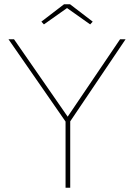

<svg xmlns="http://www.w3.org/2000/svg" viewBox="-20 -885 632 905"><path d="M289 0V-312L20 -700H46L299 -335L546 -700H572L311 -313V0ZM282 -865H310L417 -783L405 -770L296 -847L187 -770L175 -783Z"/></svg>

Font: Mach Thin
Style: Regular
Weight: 250
Version: Version 1.002